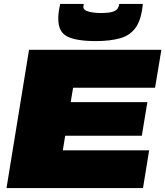

<svg xmlns="http://www.w3.org/2000/svg" viewBox="-20 -952 837 972"><path d="M13 0 127 -700H797L765 -508H350L338 -435H726L698 -265H310L298 -191H735L704 0ZM465 -744Q367 -744 321 -767Q275 -790 275 -857Q275 -891 285 -932H404Q402 -920 402 -917Q402 -904 417 -897.5Q432 -891 452 -888.5Q472 -886 487 -886Q531 -886 550.5 -892.5Q570 -899 576 -909.5Q582 -920 584 -932H703Q696 -855 668.5 -814.5Q641 -774 590.5 -759Q540 -744 465 -744Z"/></svg>

Font: Georama Extended Black
Style: Italic
Weight: 900
Width: 7
Italic angle: -9°
Designer: Jean-Baptiste Levee
Foundry: Production Type
Version: Version 1.000